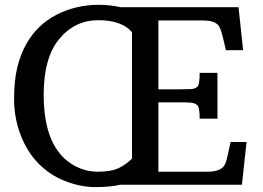

<svg xmlns="http://www.w3.org/2000/svg" viewBox="-20 -762 1085 792"><path d="M87.9 -579.6Q133.3 -660.2 213.1 -701.2Q293 -742.2 387.2 -742.2Q432.1 -742.2 477.1 -732.4H963.9L982.9 -555.2L912.1 -554.7L898.9 -609.9Q889.2 -649.4 878.9 -659.7Q860.8 -677.7 817.9 -677.7H633.3V-393.6H726.1Q752.4 -393.6 768.1 -394.5Q783.7 -395.5 793.7 -403.6Q803.7 -411.6 803.7 -461.4H877V-272.5H803.7Q803.7 -319.8 793.7 -328.4Q783.7 -336.9 768.1 -338.4Q752.4 -339.8 726.1 -339.8H633.3V-53.7H836.9Q897 -53.7 910.2 -88.9Q914.6 -100.6 918 -116.2L931.2 -176.3H997.1L978 0H476.6Q433.1 9.8 372.8 9.8Q312.5 9.8 248.8 -15.1Q185.1 -40 138.2 -88.1Q91.3 -136.2 64.7 -206.1Q38.1 -275.9 38.1 -353.3Q38.1 -430.7 51.3 -484.1Q64.5 -537.6 87.9 -579.6ZM524.4 -107.4V-629.4Q481.9 -678.7 385.3 -678.7Q288.6 -678.7 224.4 -601.3Q160.2 -523.9 160.2 -371.1Q160.2 -149.9 285.2 -79.6Q331.1 -53.7 384 -53.7Q437 -53.7 467.3 -67.6Q497.6 -81.5 524.4 -107.4Z"/></svg>

Font: Arbutus Slab
Style: Regular
Weight: 400
Designer: Karolina Lach
Foundry: Karolina Lach
Version: Version 1.001; ttfautohint (v0.92) -l 10 -r 16 -G 200 -x 7 -